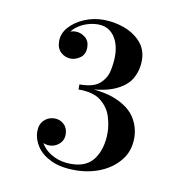

<svg xmlns="http://www.w3.org/2000/svg" viewBox="-60 -971 570 579"><g transform="rotate(10 225.0 -681.0)"><path d="M206 -451Q161 -451 131.8 -465Q102.5 -479 88 -501Q73.5 -523 73.5 -546.5Q73.5 -568.5 86.5 -581.2Q99.5 -594 118.5 -594Q135.5 -594 147.5 -582.5Q159.5 -571 159.5 -551.5Q159.5 -534 146.5 -522.5Q133.5 -511 116.5 -511Q100.5 -511 87.2 -521.5Q74 -532 74 -546.5H89.5Q89.5 -525.5 102.5 -507.5Q115.5 -489.5 138.5 -478.5Q161.5 -467.5 190.5 -467.5Q239 -467.5 261 -499.2Q283 -531 283 -579Q283 -602 274.8 -628.5Q266.5 -655 243.2 -673.8Q220 -692.5 174 -692.5V-702.5Q246 -702.5 287.8 -684.8Q329.5 -667 347.2 -638.8Q365 -610.5 365 -577Q365 -538 342.8 -509.8Q320.5 -481.5 284.5 -466.2Q248.5 -451 206 -451ZM174 -698.5V-708Q217 -708 236 -725Q255 -742 260 -766Q265 -790 265 -810.5Q265 -834.5 257.5 -853.8Q250 -873 235.2 -884.5Q220.5 -896 198 -896Q183 -896 167 -891.2Q151 -886.5 137.5 -877.2Q124 -868 115.8 -855Q107.5 -842 107.5 -826H92Q92 -843 106 -853Q120 -863 135 -863Q151.5 -863 164.8 -852.2Q178 -841.5 178 -822Q178 -800.5 163.8 -790.2Q149.5 -780 135 -780Q117.5 -780 104.2 -792Q91 -804 91 -826Q91 -850 108.5 -869.5Q126 -889 153.8 -900.8Q181.5 -912.5 212 -912.5Q245.5 -912.5 276.5 -901Q307.5 -889.5 327.2 -867.2Q347 -845 347 -811.5Q347 -781.5 332.5 -755.8Q318 -730 280.5 -714.2Q243 -698.5 174 -698.5Z"/></g></svg>

Font: Bodoni Moda SC 9pt SemiBold
Style: Regular
Weight: 600
Designer: Owen Earl
Foundry: indestructible type
Version: Version 2.005